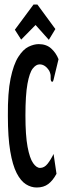

<svg xmlns="http://www.w3.org/2000/svg" viewBox="-20 -823 290 853"><path d="M143 10Q118 10 95 -4.5Q72 -19 54 -54Q36 -89 25.5 -151Q15 -213 15 -308Q14 -411 27 -474Q40 -537 61.5 -570.5Q83 -604 107 -615.5Q131 -627 152 -627Q186 -627 207.5 -607.5Q229 -588 240 -560L218 -469L215 -460L208 -461Q204 -469 205 -481Q206 -493 199 -508Q181 -537 156 -537Q140 -537 125.5 -518.5Q111 -500 102 -450.5Q93 -401 93 -310Q93 -221 102.5 -170.5Q112 -120 127 -98.5Q142 -77 158 -77Q177 -77 191.5 -95.5Q206 -114 218 -139L231 -51Q215 -21 194.5 -5.5Q174 10 143 10ZM74 -647 46 -691 129 -803H146L226 -694L197 -646L138 -712Z"/></svg>

Font: Inconsolata UltraCondensed ExtraBold
Style: Regular
Weight: 800
Width: 1
Monospace: yes
Designer: Raph Levien, Cyreal, Brenton Simpson
Foundry: Raph Levien, Cyreal, Google
Version: Version 3.001; ttfautohint (v1.8.2.53-6de2)